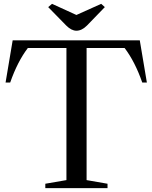

<svg xmlns="http://www.w3.org/2000/svg" viewBox="-20 -980 794 1000"><path d="M216 0V-23L326 -42V-730H125Q71 -659 33 -550H9L46 -770H708L745 -550H721Q683 -659 629 -730H431V-42L540 -23V0ZM378 -820Q352 -820 325 -847L231 -943L251 -960L378 -902L507 -960L526 -943L433 -847Q406 -820 378 -820Z"/></svg>

Font: Libre Caslon Text
Style: Regular
Weight: 400
Designer: Pablo Impallari, Rodrigo Fuenzalida
Foundry: Pablo Impallari, Rodrigo Fuenzalida
Version: Version 1.002